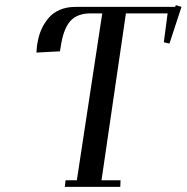

<svg xmlns="http://www.w3.org/2000/svg" viewBox="-20 -729 728 749"><path d="M122.1 -523.9 124 -548.8 127 -565.9Q131.8 -592.8 142.1 -615.5Q152.3 -638.2 169.2 -658.4Q186 -678.7 212.9 -690.4Q239.7 -702.1 273.9 -702.1H663.1L666 -709L688 -702.1L641.1 -559.1L619.1 -564L633.8 -676.8H471.2L376 -25.9H450.2L449.2 0H232.9L235.8 -25.9H279.8L378.9 -676.8H333Q284.2 -676.8 257.3 -649.9Q230.5 -623 219.2 -561L213.9 -528.8Z"/></svg>

Font: Dehuti
Style: Bold-Italic
Weight: 700
Version: Version 1.2